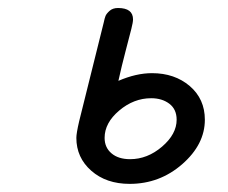

<svg xmlns="http://www.w3.org/2000/svg" viewBox="-20 -450 565 475"><path d="M168.9 -108.9Q168.9 -120.1 175.8 -149.9L236.8 -395Q238.8 -404.8 241 -410.4Q243.2 -416 251 -423.1Q258.8 -430.2 272 -430.2Q309.1 -430.2 309.1 -401.9Q309.1 -395 304.9 -378.4Q300.8 -361.8 290.8 -324Q280.8 -286.1 272.9 -250Q316.9 -269 356 -269Q412.1 -269 449.5 -237.1Q486.8 -205.1 486.8 -153.8Q486.8 -92.8 430.9 -43.9Q375 4.9 300.8 4.9Q242.7 4.9 205.8 -27.6Q168.9 -60.1 168.9 -108.9ZM238.8 -108.9Q238.8 -85 255.9 -70.6Q272.9 -56.2 301.8 -56.2Q344.7 -56.2 380.9 -87.2Q417 -118.2 417 -153.8Q417 -179.7 398.9 -193.4Q380.9 -207 354 -207Q311 -207 274.9 -176.5Q238.8 -146 238.8 -108.9Z"/></svg>

Font: CMU Typewriter Text
Style: Italic
Weight: 500
Italic angle: -14.04°
Version: Version 0.7.0